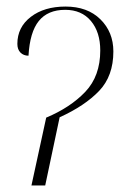

<svg xmlns="http://www.w3.org/2000/svg" viewBox="-20 -566 380 586"><path d="M121 -207Q195 -238 240.5 -286Q286 -334 286 -412Q286 -468 257.5 -502Q229 -536 179 -536Q126 -536 98.5 -502Q71 -468 67 -396Q52 -396 42.5 -405.5Q33 -415 33 -432Q33 -483 74 -514.5Q115 -546 180 -546Q247 -546 286.5 -507Q326 -468 326 -409Q326 -334 282.5 -288.5Q239 -243 162 -208L118 0H76Z"/></svg>

Font: Noto Serif Display SemiCondensed ExtraLight
Style: Italic
Weight: 200
Width: 4
Italic angle: -12°
Designer: Monotype Design Team
Foundry: Monotype Imaging Inc.
Version: Version 2.009